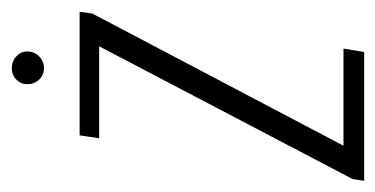

<svg xmlns="http://www.w3.org/2000/svg" viewBox="-200 -474 653 334"><g transform="rotate(-90 127.0 -306.5)"><path d="M-20 0 -17 -20 214 -461H54L59 -495H274L271 -473L41 -36H210L204 0ZM176 -557Q164 -557 156 -565.5Q148 -574 148 -586Q148 -597 156 -605Q164 -613 176 -613Q188 -613 196.5 -605Q205 -597 205 -586Q205 -574 196.5 -565.5Q188 -557 176 -557Z"/></g></svg>

Font: Alumni Sans Light
Style: Italic
Weight: 300
Italic angle: -8°
Version: Version 1.016